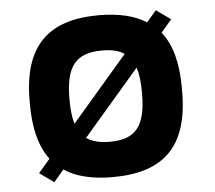

<svg xmlns="http://www.w3.org/2000/svg" viewBox="-43 -556 686 612"><g transform="rotate(-5 300.0 -250.0)"><path d="M51 -256V-244C51 -167 67 -108 98 -67L61 -24L107 9L139 -29C178 -3 230 9 294 9C459 9 538 -69 538 -244V-256C538 -335 522 -395 489 -436L523 -476L477 -509L446 -473C408 -497 357 -509 294 -509C131 -509 51 -431 51 -256ZM178 -248V-252C178 -358 213 -396 294 -396C324 -396 348 -391 366 -379L187 -171C181 -192 178 -217 178 -248ZM220 -123 400 -332C407 -311 410 -285 410 -252V-248C410 -142 376 -104 294 -104C263 -104 238 -110 220 -123Z"/></g></svg>

Font: LT Wave Mono Bold
Style: Regular
Weight: 700
Designer: Daniel Lyons
Version: Version 2.5 (Glyphs App)